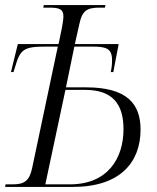

<svg xmlns="http://www.w3.org/2000/svg" viewBox="-39 -734 616 754"><path d="M-19 0H248C433 0 513 -97 513 -225C513 -327 459 -391 299 -391H220L253 -551H324C379 -551 401 -543 401 -498C401 -483 400 -470 396 -451H406L427 -561H255L273 -641C284 -694 305 -704 352 -704H373L375 -714H133L131 -704H155C194 -704 210 -698 210 -670C210 -659 207 -641 204 -624L191 -561H31L4 -451H14L20 -470C40 -540 54 -551 140 -551H188L87 -73C76 -22 55 -10 10 -10H-17ZM235 -10H139L218 -381H296C403 -381 446 -325 446 -227C446 -113 385 -10 235 -10Z"/></svg>

Font: Noto Serif Display SemiCondensed Light
Style: Italic
Weight: 300
Width: 4
Italic angle: -12°
Designer: Monotype Design Team
Foundry: Monotype Imaging Inc.
Version: Version 2.009